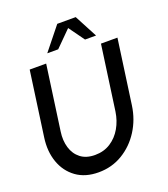

<svg xmlns="http://www.w3.org/2000/svg" viewBox="-161 -1012 997 1139"><g transform="rotate(-20 337.0 -443.0)"><path d="M265 13Q181 13 124.5 -28Q68 -69 43.5 -138.2Q19 -207.5 31 -292L88 -700H192L135 -292Q127 -237 140.8 -191.2Q154.5 -145.5 189.5 -118.2Q224.5 -91 280 -91Q336 -91 378.2 -118.2Q420.5 -145.5 446.8 -191.2Q473 -237 481 -292L538 -700H642L585 -292Q573 -207.5 529 -138.2Q485 -69 417 -28Q349 13 265 13ZM451 -899 527 -755H457.5L386.5 -853.5L288 -755H219L334.5 -899Z"/></g></svg>

Font: Urbanist SemiBold
Style: Italic
Weight: 600
Italic angle: -8°
Designer: Corey Hu
Foundry: Corey Hu
Version: Version 1.321; ttfautohint (v1.8.4.7-5d5b)